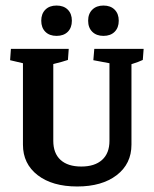

<svg xmlns="http://www.w3.org/2000/svg" viewBox="-20 -658 549 686"><path d="M182.1 -529.8Q156.7 -529.8 142.1 -544.4Q127.4 -559.1 127.4 -584Q127.4 -608.9 142.1 -623.5Q156.7 -638.2 182.1 -638.2Q207.5 -638.2 222.2 -623.5Q236.8 -608.9 236.8 -584Q236.8 -559.1 222.2 -544.4Q207.5 -529.8 182.1 -529.8ZM349.6 -529.8Q324.7 -529.8 309.8 -544.4Q294.9 -559.1 294.9 -584Q294.9 -608.9 309.8 -623.5Q324.7 -638.2 349.6 -638.2Q375 -638.2 389.6 -623.5Q404.3 -608.9 404.3 -584Q404.3 -559.1 389.6 -544.4Q375 -529.8 349.6 -529.8ZM62 -141.1V-432.1L16.1 -442.9L19 -483.4H225.6L222.7 -443.8Q204.6 -437.5 170.4 -429.2V-154.8Q170.4 -110.4 196.3 -86.7Q222.2 -63 270.5 -63Q318.4 -63 344.7 -86.7Q371.1 -110.4 371.1 -154.8V-432.1L313.5 -442.9L316.9 -483.4H493.2L490.2 -443.8Q475.1 -436.5 449.7 -428.7V-141.1Q449.7 -72.8 397 -32.2Q344.2 8.3 255.9 8.3Q167 8.3 114.5 -32.2Q62 -72.8 62 -141.1Z"/></svg>

Font: Markazi Text SemiBold
Style: Regular
Weight: 600
Designer: Borna Izadpanah (Arabic designer), Fiona Ross (Arabic design director) and Florian Runge (Latin designer)
Foundry: Borna Izadpanah and Florian Runge
Version: Version 1.001; ttfautohint (v1.8.3)